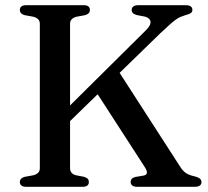

<svg xmlns="http://www.w3.org/2000/svg" viewBox="-20 -720 800 740"><path d="M202 -266 540 -601Q554.5 -615 558.5 -625.8Q562.5 -636.5 557.2 -644.2Q552 -652 538.5 -656L507 -662Q496.5 -665 492 -669.8Q487.5 -674.5 487.5 -682Q487.5 -690.5 494 -695.2Q500.5 -700 513 -700H696Q709 -700 715.2 -695.2Q721.5 -690.5 721.5 -682Q721.5 -674.5 715.8 -670Q710 -665.5 693 -661Q684.5 -658.5 676.5 -655.2Q668.5 -652 658.8 -645.2Q649 -638.5 634.5 -625.5Q620 -612.5 597.5 -591.5L221.5 -225.5ZM341 -380.5 431.5 -454 675 -76.5Q685.5 -60 698 -52.2Q710.5 -44.5 727.5 -41Q745.5 -36.5 751 -31Q756.5 -25.5 756.5 -18Q756.5 -9.5 750 -4.8Q743.5 0 730.5 0H509Q496 0 489.8 -5Q483.5 -10 483.5 -18.5Q483.5 -26 488.2 -31Q493 -36 502 -38L534.5 -43.5Q545.5 -46 546.2 -54Q547 -62 538 -76ZM250 -71.5Q250 -61 255.8 -54.2Q261.5 -47.5 273 -44.5L304 -38.5Q314.5 -35 318.5 -30.5Q322.5 -26 322.5 -18Q322.5 -10 316.8 -5Q311 0 298 0H81Q68.5 0 62.5 -5Q56.5 -10 56.5 -18Q56.5 -33.5 75.5 -38.5L108.5 -44.5Q120.5 -47.5 127 -54.2Q133.5 -61 133.5 -71.5V-628.5Q133.5 -639 127 -645.8Q120.5 -652.5 108.5 -655.5L75.5 -661.5Q56.5 -666.5 56.5 -682Q56.5 -690.5 62.5 -695.2Q68.5 -700 81 -700H302Q315 -700 320.8 -695.2Q326.5 -690.5 326.5 -682Q326.5 -666.5 307.5 -661.5L275 -655.5Q263 -652.5 256.5 -645.8Q250 -639 250 -628.5Z"/></svg>

Font: Fraunces 11pt
Style: Regular
Weight: 400
Version: Version 1.000;[b76b70a41]